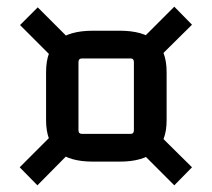

<svg xmlns="http://www.w3.org/2000/svg" viewBox="-20 -602 634 575"><path d="M371 -427H226Q215 -427 215 -416V-212Q215 -201 226 -201H371Q381 -201 381 -212V-416Q381 -427 371 -427ZM118 -242V-386Q118 -451 153 -480.5Q188 -510 258 -510H339Q408 -510 443.5 -480.5Q479 -451 479 -386V-242Q479 -178 443.5 -148Q408 -118 339 -118H258Q188 -118 153 -148Q118 -178 118 -242ZM409 -489 502 -582 555 -528 462 -436ZM39 -101 131 -193 184 -140 92 -47ZM462 -193 555 -101 502 -47 409 -140ZM93 -580 184 -489 131 -436 40 -527Z"/></svg>

Font: Gemunu Libre ExtraLight SemiBold
Style: Regular
Weight: 600
Version: Version 1.100